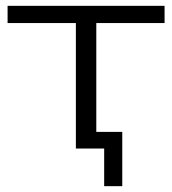

<svg xmlns="http://www.w3.org/2000/svg" viewBox="-20 -509 590 658"><path d="M337 129V0H240V-430H6V-489H544V-430H310V-57H399V129Z"/></svg>

Font: Nunito Sans 10pt Expanded Light
Style: Regular
Weight: 300
Width: 7
Designer: Vernon Adams
Foundry: Vernon Adams
Version: Version 3.101;gftools[0.9.27]